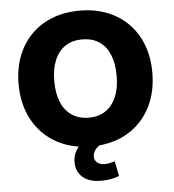

<svg xmlns="http://www.w3.org/2000/svg" viewBox="-60 -771 927 1024"><g transform="rotate(-5 403.5 -259.0)"><path d="M404 11Q324 11 258 -15Q192 -41 144.5 -89.5Q97 -138 71.5 -205Q46 -272 46 -353Q46 -435 71.5 -502Q97 -569 144.5 -617Q192 -665 258 -690.5Q324 -716 404 -716Q484 -716 550 -690.5Q616 -665 663.5 -617Q711 -569 736.5 -502.5Q762 -436 762 -354Q762 -271 736.5 -204Q711 -137 663.5 -88.5Q616 -40 550 -14.5Q484 11 404 11ZM404 -143Q457 -143 494 -168Q531 -193 551 -240Q571 -287 571 -353Q571 -419 551.5 -466Q532 -513 494.5 -537.5Q457 -562 404 -562Q352 -562 314.5 -537.5Q277 -513 257 -466Q237 -419 237 -353Q237 -287 256.5 -240Q276 -193 314 -168Q352 -143 404 -143ZM441 198Q377 198 342 168Q307 138 307 87Q307 41 338 5Q369 -31 417 -48L465 0Q448 7 436 17.5Q424 28 418 40.5Q412 53 412 66Q412 87 427.5 99Q443 111 465 111Q481 111 493.5 108Q506 105 521 101L537 181Q512 190 490.5 194Q469 198 441 198Z"/></g></svg>

Font: Nunito Sans 12pt Black
Style: Regular
Weight: 900
Designer: Vernon Adams
Foundry: Vernon Adams
Version: Version 3.101;gftools[0.9.27]